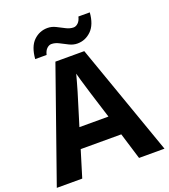

<svg xmlns="http://www.w3.org/2000/svg" viewBox="-163 -1041 1016 1156"><g transform="rotate(-20 345.0 -462.5)"><path d="M527 0 475 -170H215L163 0H0L252 -717H437L690 0ZM387 -463Q382 -480 374 -506Q366 -532 358 -559Q350 -586 345 -606Q340 -586 331.5 -556.5Q323 -527 315.5 -500.5Q308 -474 304 -463L253 -297H439ZM143 -773Q149 -851 186.5 -887.5Q224 -924 276 -924Q303 -924 328.5 -911Q354 -898 378.5 -885.5Q403 -873 426 -873Q441 -873 455 -886Q469 -899 475 -925H548Q542 -848 504 -811Q466 -774 415 -774Q389 -774 363.5 -786.5Q338 -799 313.5 -812Q289 -825 265 -825Q250 -825 236 -812Q222 -799 216 -773Z"/></g></svg>

Font: Noto Sans Gunjala Gondi
Style: Regular
Weight: 400
Designer: Ek Type
Foundry: Ek Type
Version: Version 1.004